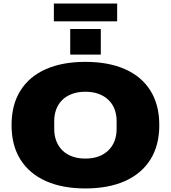

<svg xmlns="http://www.w3.org/2000/svg" viewBox="-20 -1048 961 1080"><path d="M460 12Q331 12 238 -29.5Q145 -71 95 -150.5Q45 -230 45 -344Q45 -459 95 -538.5Q145 -618 238 -659Q331 -700 460 -700Q590 -700 683 -659Q776 -618 826 -538.5Q876 -459 876 -344Q876 -230 826 -150.5Q776 -71 683 -29.5Q590 12 460 12ZM460 -156Q502 -156 534.5 -168Q567 -180 590 -202.5Q613 -225 624.5 -255.5Q636 -286 636 -323V-367Q636 -403 624.5 -433.5Q613 -464 590 -486Q567 -508 534.5 -520Q502 -532 460 -532Q419 -532 386 -520Q353 -508 330.5 -486Q308 -464 296.5 -433.5Q285 -403 285 -367V-323Q285 -286 296.5 -255.5Q308 -225 330.5 -202.5Q353 -180 386 -168Q419 -156 460 -156ZM375 -741V-885H547V-741ZM283 -928V-1028H639V-928Z"/></svg>

Font: Archivo SemiExpanded Black
Style: Regular
Weight: 900
Width: 6
Designer: Hector Gatti
Foundry: Omnibus-Type
Version: Version 2.001